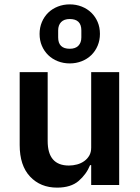

<svg xmlns="http://www.w3.org/2000/svg" viewBox="-20 -846 640 878"><path d="M299 -556Q270 -556 244.5 -566Q219 -576 200.5 -594Q182 -612 171.5 -636.5Q161 -661 161 -691Q161 -720 171.5 -745Q182 -770 200.5 -788Q219 -806 244.5 -816Q270 -826 299 -826Q328 -826 353.5 -816Q379 -806 397.5 -788Q416 -770 426.5 -745.5Q437 -721 437 -691Q437 -662 426.5 -637Q416 -612 397.5 -594Q379 -576 353.5 -566Q328 -556 299 -556ZM299 -623Q325 -623 338.5 -637Q352 -651 352 -675V-707Q352 -759 299 -759Q273 -759 259.5 -745Q246 -731 246 -707V-675Q246 -623 299 -623ZM397 -91H392Q375 -49 339.5 -18.5Q304 12 241 12Q165 12 117.5 -38.5Q70 -89 70 -183V-516H198V-201Q198 -89 295 -89Q314 -89 332.5 -94Q351 -99 365.5 -109.5Q380 -120 388.5 -135Q397 -150 397 -171V-516H525V0H397Z"/></svg>

Font: IBM Plex Mono SmBld
Style: Regular
Weight: 600
Monospace: yes
Designer: Mike Abbink, Paul van der Laan, Pieter van Rosmalen
Foundry: Bold Monday
Version: Version 2.3